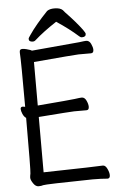

<svg xmlns="http://www.w3.org/2000/svg" viewBox="-60 -934 620 985"><g transform="rotate(-5 250.0 -441.0)"><path d="M454 2Q422 -1 377 -1Q132 3 122.5 6.5Q113 10 98 10Q83 10 71 -8Q59 -26 59 -37Q59 -45 62 -58.5Q65 -72 65 -345Q54 -352 47.5 -367.5Q41 -383 41 -393Q41 -404 53 -404L65 -402Q65 -643 62 -679V-685Q62 -699 76 -699Q86 -699 97 -696Q108 -693 117 -690L125 -686L370 -708Q399 -712 406 -712Q422 -712 430.5 -694Q439 -676 439 -663Q439 -646 425 -646H361Q346 -646 130 -627V-403Q301 -417 322 -420Q350 -424 358 -424Q373 -424 381.5 -406Q390 -388 390 -374Q390 -357 377 -357H313Q299 -357 130 -344V-59Q418 -65 436 -67Q449 -67 458 -48Q467 -29 467 -15Q467 2 454 2ZM133 -732Q113 -732 113 -748Q113 -752 124 -767Q157 -816 220 -882Q234 -892 258 -892Q288 -892 301 -879L311 -867Q364 -812 395 -770Q407 -753 407 -748Q407 -732 387 -732Q379 -732 373 -738Q325 -781 261 -823L260 -822Q194 -779 148 -738Q142 -732 133 -732Z"/></g></svg>

Font: LXGW WenKai Mono TC
Style: Regular
Weight: 400
Designer: LXGW / Fontworks Inc.
Foundry: LXGW / Fontworks Inc.
Version: Version 1.330